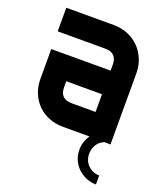

<svg xmlns="http://www.w3.org/2000/svg" viewBox="-156 -731 905 1070"><g transform="rotate(20 296.0 -195.5)"><path d="M448 91Q448 131 475 158Q502 185 542 186V239Q510 239 482.5 227Q455 215 434 195Q413 175 401 147.5Q389 120 389 88Q389 40 417 0H260Q214 0 175.5 -15.5Q137 -31 109 -59Q81 -87 65.5 -125.5Q50 -164 50 -210V-385H402V-420Q402 -490 332 -490H50V-630H332Q377 -630 415.5 -614Q454 -598 482 -570Q510 -542 526 -503.5Q542 -465 542 -420V2L507 1Q478 12 463 36.5Q448 61 448 91ZM402 -245H190V-210Q190 -140 260 -140H402Z"/></g></svg>

Font: CAT North
Style: Regular
Weight: 400
Designer: Peter Wiegel
Foundry: Peter Wiegel
Version: Version 1.000